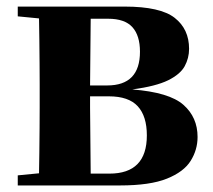

<svg xmlns="http://www.w3.org/2000/svg" viewBox="-20 -566 651 586"><path d="M97.2 0H34.2V-30.8L99.1 -37.1Q99.6 -65.9 100.1 -102.1Q100.6 -138.2 100.8 -174.1Q101.1 -210 101.1 -237.8V-308.1Q101.1 -335.9 100.8 -371.8Q100.6 -407.7 100.1 -444.1Q99.6 -480.5 99.1 -509.8L34.2 -516.1V-545.9H360.8Q469.2 -545.9 513.2 -511.5Q557.1 -477.1 557.1 -417Q557.1 -388.7 543.7 -364Q530.3 -339.4 493.2 -321Q456.1 -302.7 383.8 -293Q496.6 -284.2 539.8 -246.1Q583 -208 583 -147.9Q583 -108.9 562 -75.2Q541 -41.5 489.5 -20.8Q438 0 346.2 0ZM256.8 -508.8 254.9 -305.2H307.1Q407.2 -305.2 407.2 -408.2Q407.2 -457.5 384 -483.2Q360.8 -508.8 310.1 -508.8ZM254.9 -272V-237.8L256.8 -36.1H314Q428.2 -36.1 428.2 -152.8Q428.2 -211.4 400.4 -241.7Q372.6 -272 312 -272Z"/></svg>

Font: Source Han Serif TW Heavy
Style: Regular
Weight: 900
Designer: Ryoko NISHIZUKA Ë•øÂ°öÊ∂ºÂ≠ê (kana & ideographs); Frank Grie√ühammer (Latin, Greek & Cyrillic); Wenlong ZHANG Âº†ÊñáÈæô 
Foundry: Adobe
Version: Version 2.003;hotconv 1.1.1;makeotfexe 2.6.0